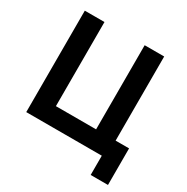

<svg xmlns="http://www.w3.org/2000/svg" viewBox="-188 -870 1132 1164"><g transform="rotate(30 378.0 -287.5)"><path d="M603 134.8V0H74.2V-710H211.9V-121.1H493.2V-710H629.9V-121.1H724.1V134.8Z"/></g></svg>

Font: Rawline
Style: Bold
Weight: 700
Designer: Matt McInerney, Pablo Impallari, Rodrigo Fuenzalida
Foundry: Matt McInerney, Pablo Impallari, Rodrigo Fuenzalida
Version: Version 4.020;PS 004.020;hotconv 1.0.88;makeotf.lib2.5.64775